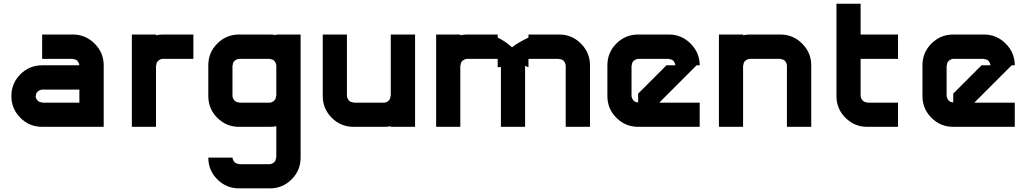

<svg xmlns="http://www.w3.org/2000/svg" viewBox="-20 -687 5561 1040"><path d="M541.7 0H208.3Q139.2 0 90.4 -48.8Q41.7 -97.5 41.7 -166.7Q41.7 -235.8 90.4 -284.6Q139.2 -333.3 208.3 -333.3H410Q408.3 -346.7 399.6 -356.7Q390.8 -366.7 375 -366.7V-368.3H208.3V-500H375Q443.3 -500 492.5 -450.8Q541.7 -401.7 541.7 -333.3ZM410 -130.8V-201.7H208.3Q195 -200 184.6 -191.2Q174.2 -182.5 174.2 -166.7H172.5Q174.2 -153.3 183.3 -142.9Q192.5 -132.5 208.3 -132.5V-130.8Z M860.8 -500H1027.5V-368.3H860.8Q847.5 -366.7 837.1 -357.9Q826.7 -349.2 826.7 -333.3H825V0H694.2V-500H825V-495.8Q842.5 -500 860.8 -500Z M1239.2 166.7Q1240.8 180 1250 190.4Q1259.2 200.8 1275 200.8V202.5H1441.7Q1455 200.8 1465 191.7Q1475 182.5 1475 166.7H1476.7V-3.3Q1459.2 0 1441.7 0H1275Q1205.8 0 1157.1 -48.8Q1108.3 -97.5 1108.3 -166.7V-333.3Q1108.3 -402.5 1157.1 -451.2Q1205.8 -500 1275 -500H1441.7Q1459.2 -500 1476.7 -496.7V-500H1608.3V166.7Q1608.3 235.8 1559.6 284.6Q1510.8 333.3 1441.7 333.3H1275Q1205.8 333.3 1157.1 284.6Q1108.3 235.8 1108.3 166.7ZM1441.7 -130.8Q1455 -132.5 1465 -141.7Q1475 -150.8 1475 -166.7H1476.7V-333.3Q1475 -346.7 1466.2 -356.7Q1457.5 -366.7 1441.7 -366.7V-368.3H1275Q1261.7 -366.7 1251.2 -357.9Q1240.8 -349.2 1240.8 -333.3H1239.2V-166.7Q1240.8 -153.3 1250 -142.9Q1259.2 -132.5 1275 -132.5V-130.8Z M2096.7 -3.3Q2079.2 0 2061.7 0H1895Q1825.8 0 1777.1 -48.8Q1728.3 -97.5 1728.3 -166.7V-500H1859.2V-166.7Q1860.8 -153.3 1870 -142.9Q1879.2 -132.5 1895 -132.5V-130.8H2061.7Q2075 -132.5 2085 -141.7Q2095 -150.8 2095 -166.7H2096.7V-500H2228.3V0H2096.7Z M2842.5 -321.7Q2844.2 -322.5 2842.5 -323.3ZM2509.2 -500H2675.8V-483.3Q2714.2 -465.8 2753.3 -430.8Q2790 -459.2 2842.5 -483.3V-500H3009.2Q3077.5 -500 3126.7 -450.8Q3175.8 -401.7 3175.8 -333.3V0H3044.2V-333.3Q3042.5 -346.7 3033.8 -356.7Q3025 -366.7 3009.2 -366.7V-368.3H2842.5V-323.3Q2841.7 -323.3 2836.3 -325Q2830.8 -326.7 2827.5 -328.8Q2824.2 -330.8 2824.2 -333.3V0H2693.3V-324.2Q2677.5 -322.5 2675.8 -322.5V-368.3H2509.2Q2495.8 -366.7 2485.4 -357.9Q2475 -349.2 2475 -333.3H2473.3V0H2342.5V-500H2473.3V-495.8Q2490.8 -500 2509.2 -500ZM2675.8 -322.5V-321.7Z M3550.8 -130.8H3770V0H3436.7Q3367.5 0 3318.8 -48.8Q3270 -97.5 3270 -166.7V-333.3Q3270 -402.5 3318.8 -451.2Q3367.5 -500 3436.7 -500H3603.3Q3671.7 -500 3720.8 -450.8Q3770 -401.7 3770 -333.3H3753.3L3586.7 -166.7ZM3436.7 -132.5V-180L3590 -333.3H3638.3Q3636.7 -346.7 3627.9 -356.7Q3619.2 -366.7 3603.3 -366.7V-368.3H3436.7Q3423.3 -366.7 3412.9 -357.9Q3402.5 -349.2 3402.5 -333.3H3400.8V-166.7Q3402.5 -153.3 3411.7 -142.9Q3420.8 -132.5 3436.7 -132.5Z M4005 0H3874.2V-500H4005V-495.8Q4022.5 -500 4040.8 -500H4207.5Q4275.8 -500 4325 -450.8Q4374.2 -401.7 4374.2 -333.3V0H4242.5V-333.3Q4240.8 -346.7 4232.1 -356.7Q4223.3 -366.7 4207.5 -366.7V-368.3H4040.8Q4027.5 -366.7 4017.1 -357.9Q4006.7 -349.2 4006.7 -333.3H4005Z M4677.5 0Q4608.3 0 4559.6 -48.8Q4510.8 -97.5 4510.8 -166.7V-666.7H4641.7V-500H4844.2V-368.3H4641.7V-166.7Q4643.3 -153.3 4652.5 -142.9Q4661.7 -132.5 4677.5 -132.5V-130.8H4844.2V0Z M5257.5 -130.8H5476.7V0H5143.3Q5074.2 0 5025.4 -48.8Q4976.7 -97.5 4976.7 -166.7V-333.3Q4976.7 -402.5 5025.4 -451.2Q5074.2 -500 5143.3 -500H5310Q5378.3 -500 5427.5 -450.8Q5476.7 -401.7 5476.7 -333.3H5460L5293.3 -166.7ZM5143.3 -132.5V-180L5296.7 -333.3H5345Q5343.3 -346.7 5334.6 -356.7Q5325.8 -366.7 5310 -366.7V-368.3H5143.3Q5130 -366.7 5119.6 -357.9Q5109.2 -349.2 5109.2 -333.3H5107.5V-166.7Q5109.2 -153.3 5118.3 -142.9Q5127.5 -132.5 5143.3 -132.5Z"/></svg>

Font: 0xA000-Squareish
Style: Squareish-Bold
Weight: 700
Version: Version 0.1